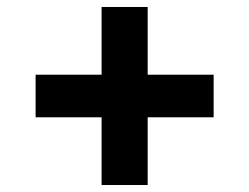

<svg xmlns="http://www.w3.org/2000/svg" viewBox="-20 -631 714 550"><path d="M403 -611V-417H592V-295H403V-101H271V-295H82V-417H271V-611Z"/></svg>

Font: SVN-Poppins SemiBold
Style: Regular
Weight: 600
Designer: Ninad Kale (Devanagari), Jonny Pinhorn (Latin)
Foundry: Indian Type Foundry
Version: Version 3.002 2017